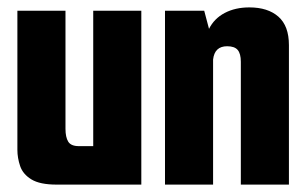

<svg xmlns="http://www.w3.org/2000/svg" viewBox="-20 -499 829 519"><path d="M133 0Q88 0 65 -14Q42 -28 34.5 -50Q27 -72 27 -94V-470H157V-151Q157 -128 164.5 -116Q172 -104 193 -104H232V-470H362V0Z M426 -470H532L545 -421Q559 -449 587.5 -464Q616 -479 654 -479Q704 -479 732.5 -454Q761 -429 761 -377V0H631V-332Q631 -354 622.5 -364Q614 -374 594 -374Q577 -374 567.5 -365Q558 -356 556 -338V0H426Z"/></svg>

Font: Smooch Sans ExtraBold
Style: Regular
Weight: 800
Designer: Robert E. Leuschke
Foundry: Robert E. Leuschke
Version: Version 1.010